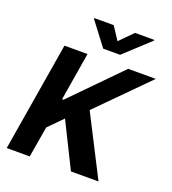

<svg xmlns="http://www.w3.org/2000/svg" viewBox="-166 -1079 1080 1204"><g transform="rotate(20 374.0 -477.0)"><path d="M17.8 0H171.5L206.3 -206L297.9 -299L446.4 0H630.3L425.1 -401.6L747.9 -727.3H563.6L248.9 -406.6H239.3L292.3 -727.3H138.5ZM254.6 -948.9 373.2 -792.6H485.8L655.2 -948.9L655.9 -953.8H527L441.4 -867.2L384.6 -953.8H255.3Z"/></g></svg>

Font: Margiela Sans
Style: Bold Italic
Weight: 700
Italic angle: -9.39999°
Designer: Stefan Endress, Andreas Faust
Version: Version 1.100;FEAKit 1.0